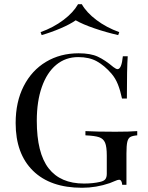

<svg xmlns="http://www.w3.org/2000/svg" viewBox="-20 -874 701 908"><path d="M516 -557Q529 -547 536 -547Q555 -547 561 -608H584Q580 -551 580 -408H557Q549 -446 537.5 -475Q526 -504 507 -526Q474 -564 438 -584Q402 -604 350 -604Q290 -604 246 -567.5Q202 -531 178 -463Q154 -395 154 -303Q154 -150 210 -78Q266 -6 377 -6Q420 -6 454 -14Q472 -18 478.5 -27Q485 -36 485 -52V-138Q485 -180 477 -199Q469 -218 449 -225Q429 -232 384 -234V-254Q438 -251 525 -251Q593 -251 629 -254V-234Q606 -232 596 -226Q586 -220 582 -203Q578 -186 578 -148V0H558Q556 -24 543 -24Q537 -24 521 -17Q505 -10 499 -8Q435 14 368 14Q218 14 136 -66.5Q54 -147 54 -292Q54 -392 92 -466.5Q130 -541 197.5 -581.5Q265 -622 352 -622Q408 -622 442.5 -606Q477 -590 516 -557ZM544 -722 539 -708Q482 -721 426.5 -740Q371 -759 338 -778Q311 -759 266.5 -740Q222 -721 177 -708L172 -722Q233 -744 280 -779.5Q327 -815 349 -854H367Q389 -815 436 -779.5Q483 -744 544 -722Z"/></svg>

Font: Playfair Display SC
Style: Regular
Weight: 400
Designer: Claus Eggers Sørensen
Foundry: Claus Eggers Sørensen
Version: Version 1.200; ttfautohint (v1.6)